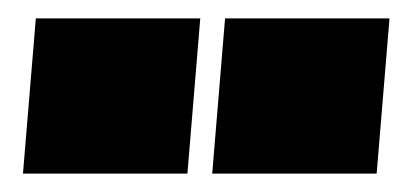

<svg xmlns="http://www.w3.org/2000/svg" viewBox="-20 -764 444 209"><path d="M198 -744 184 -575H5L19 -744ZM404 -744 390 -575H211L225 -744Z"/></svg>

Font: Nunito Sans Heavy Heavy
Style: Italic
Weight: 400
Italic angle: -4.541°
Designer: Vernon Adams
Foundry: Vernon Adams
Version: Version 2.002